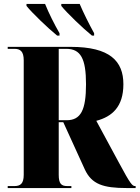

<svg xmlns="http://www.w3.org/2000/svg" viewBox="-20 -951 706 971"><path d="M269 -771H281V-783C255 -828 226 -886 208 -931H114V-921C142 -886 223 -808 269 -771ZM445 -771H456V-783C431 -828 402 -886 383 -931H290V-921C318 -886 399 -808 445 -771ZM19 0H341V-10H320C290 -10 277 -22 277 -67V-333H300L409 -94C444 -19 502 0 621 0H666V-10H664C650 -10 642 -15 580 -131L467 -340C547 -361 604 -411 604 -525C604 -642 536 -714 338 -714H19V-704H53C82 -704 100 -692 100 -646V-67C100 -22 83 -10 53 -10H19ZM317 -343H277V-704H315C388 -704 415 -655 415 -525C415 -395 389 -343 317 -343Z"/></svg>

Font: Noto Serif Display Condensed Black
Style: Regular
Weight: 900
Width: 3
Designer: Monotype Design Team
Foundry: Monotype Imaging Inc.
Version: Version 2.009